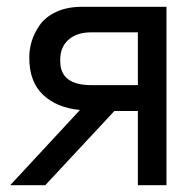

<svg xmlns="http://www.w3.org/2000/svg" viewBox="-20 -544 569 564"><path d="M66 -375Q66 -399 73 -422.5Q80 -446 96.5 -470Q113 -494 145 -509Q177 -524 221 -524H469V0H385V-218H316L113 0H10L215 -221Q148 -227 107 -265Q66 -303 66 -375ZM157 -364Q157 -294 248 -294H385V-449H248Q206 -449 181.5 -427.5Q157 -406 157 -370Z"/></svg>

Font: ColatingCofangSans
Style: Regular
Weight: 400
Foundry: GNU
Version: Version 412.227;June 27, 2022;FontCreator 11.0.0.2412 32-bit